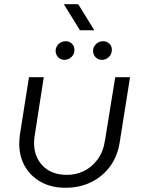

<svg xmlns="http://www.w3.org/2000/svg" viewBox="-20 -875 672 908"><path d="M595 -510 547 -208Q537 -137 500.5 -88Q464 -39 410 -13Q356 13 290 13Q223 13 173.5 -14.5Q124 -42 97.5 -89Q71 -136 71 -195Q71 -204 72 -215.5Q73 -227 74 -237L117 -510H187L144 -233Q143 -225 142 -216.5Q141 -208 141 -200Q141 -133 182.5 -90.5Q224 -48 297 -48Q339 -48 376.5 -66Q414 -84 441.5 -121Q469 -158 477 -214L525 -510ZM462 -592Q444 -592 432 -604.5Q420 -617 420 -635Q420 -652 433.5 -666Q447 -680 468 -680Q485 -680 497 -668.5Q509 -657 509 -640Q509 -618 494.5 -605Q480 -592 462 -592ZM285 -592Q267 -592 255 -604.5Q243 -617 243 -635Q243 -652 256.5 -666Q270 -680 291 -680Q308 -680 320 -668.5Q332 -657 332 -640Q332 -618 317.5 -605Q303 -592 285 -592ZM358 -732 282 -855H350L426 -732Z"/></svg>

Font: MuseoModerno Thin Light
Style: Italic
Weight: 300
Italic angle: -9°
Version: Version 1.003